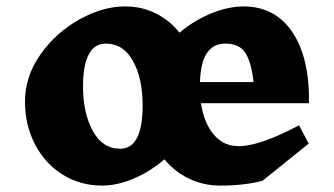

<svg xmlns="http://www.w3.org/2000/svg" viewBox="-20 -569 1043 599"><path d="M944 -247H607Q616 -186 646.5 -149.5Q677 -113 725 -113Q790 -113 913 -178L943 -121L799 -5Q742 10 667 10Q615 10 570 -11.5Q525 -33 493 -72Q449 -34 397.5 -12Q346 10 299 10Q230 10 175 -24.5Q120 -59 89 -119Q58 -179 58 -252Q58 -331 106.5 -399.5Q155 -468 228 -508.5Q301 -549 370 -549Q422 -549 465.5 -527.5Q509 -506 540 -467Q585 -505 638.5 -527Q692 -549 741 -549H739Q838 -549 892 -469Q946 -389 944 -247ZM425 -240Q425 -324 395 -378.5Q365 -433 310 -433Q275 -433 257 -399.5Q239 -366 239 -300Q239 -216 269.5 -160.5Q300 -105 355 -105Q390 -105 407.5 -139Q425 -173 425 -240ZM604 -313H771Q764 -375 745.5 -404Q727 -433 683 -433Q607 -433 604 -313Z"/></svg>

Font: Inknut Antiqua
Style: Bold
Weight: 700
Designer: Claus Eggers Sørensen
Foundry: Claus Eggers Sørensen
Version: Version 1.003; ttfautohint (v1.8.2) -l 8 -r 50 -G 200 -x 14 